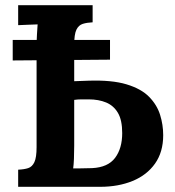

<svg xmlns="http://www.w3.org/2000/svg" viewBox="-20 -720 674 740"><path d="M29 -487V-566H404V-490ZM337 -634Q315 -633 299 -628Q283 -623 274.5 -605.5Q266 -588 266 -547V-407L321 -409Q411 -412 467.5 -395Q524 -378 554.5 -347Q585 -316 597 -277.5Q609 -239 609 -199Q609 -134 577.5 -89.5Q546 -45 491 -22.5Q436 0 366 0H50V-66Q73 -67 88.5 -72Q104 -77 112.5 -95Q121 -113 121 -153V-536Q121 -563 122.5 -588Q124 -613 125 -626Q109 -625 85 -624.5Q61 -624 50 -623V-700H337ZM266 -159Q266 -132 265 -108Q264 -84 262 -71Q274 -71 286.5 -71Q299 -71 311 -71.5Q323 -72 335 -72Q396 -75 423.5 -111.5Q451 -148 451 -207Q451 -257 434.5 -285Q418 -313 389 -325Q360 -337 322 -337Q308 -337 294 -337Q280 -337 266 -335Z"/></svg>

Font: Lora
Style: Weight 700
Weight: 700
Designer: Olga Karpushina, Alexei Vanyashin (Cyrillic)
Foundry: Cyreal
Version: Version 3.001